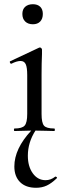

<svg xmlns="http://www.w3.org/2000/svg" viewBox="-20 -621 310 910"><path d="M86 -555Q86 -577 99.5 -589Q113 -601 136 -601Q158 -601 170.5 -589Q183 -577 183 -555Q183 -532 170.5 -519Q158 -506 136 -506Q113 -506 99.5 -519Q86 -532 86 -555ZM243 216Q246 216 249 219Q252 222 249 224Q224 248 201.5 258.5Q179 269 151 269Q102 269 75 242Q48 215 48 168Q48 84 128 -2Q68 0 49 0Q46 0 46 -6Q46 -12 49 -12Q85 -12 97 -26Q109 -40 109 -81V-265Q109 -301 102 -316.5Q95 -332 77 -332Q60 -332 34 -319H33Q29 -319 27 -324.5Q25 -330 29 -331L165 -395L169 -396Q173 -396 176 -392.5Q179 -389 179 -386V-365Q177 -323 177 -267V-81Q177 -39 188.5 -25.5Q200 -12 237 -12Q240 -12 240 -6Q240 0 237 0Q214 0 200 -1L148 -2Q112 54 112 117Q112 168 135.5 200.5Q159 233 196 233Q221 233 242 216Z"/></svg>

Font: Cormorant Infant Medium
Style: Regular
Weight: 500
Designer: Christian Thalmann (Catharsis Fonts)
Version: Version 3.000